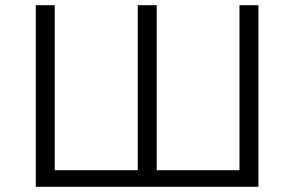

<svg xmlns="http://www.w3.org/2000/svg" viewBox="-20 -720 1134 740"><path d="M529 -64 511 -44V-700H584V-44L564 -64H923L903 -44V-700H976V0H118V-700H191V-44L172 -64Z"/></svg>

Font: MOST Montserrat
Style: Regular
Weight: 400
Designer: Julieta Ulanovsky
Foundry: Julieta Ulanovsky
Version: Version 8.000;March 11, 2024;FontCreator 15.0.0.2926 64-bit